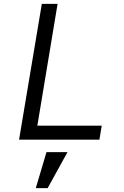

<svg xmlns="http://www.w3.org/2000/svg" viewBox="-20 -718 640 987"><path d="M78 0 195 -698H276L172 -72H503L491 0ZM219 64H327L225 249H164Z"/></svg>

Font: iA Writer Mono V
Style: Regular
Weight: 400
Italic angle: -9.5°
Designer: Mike Abbink, Paul van der Laan, Pieter van Rosmalen
Foundry: Bold Monday
Version: Version 2.000